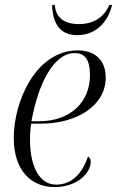

<svg xmlns="http://www.w3.org/2000/svg" viewBox="-20 -751 476 781"><path d="M294 -608C369 -608 419 -660 436 -731H425C402 -679 359 -653 301 -653C241 -653 206 -680 203 -731H192C194 -653 226 -608 294 -608ZM202 10C297 10 349 -50 349 -92C349 -105 344 -111 338 -114C316 -50 276 0 208 0C143 0 102 -69 102 -184C102 -205 104 -236 107 -248H146C295 -248 410 -323 410 -435C410 -505 368 -546 296 -546C127 -546 36 -340 36 -190C36 -57 107 10 202 10ZM141 -258H108C135 -408 197 -535 284 -535C326 -535 346 -508 346 -445C346 -333 263 -258 141 -258Z"/></svg>

Font: Noto Serif Display SemiCondensed Light
Style: Italic
Weight: 300
Width: 4
Italic angle: -12°
Designer: Monotype Design Team
Foundry: Monotype Imaging Inc.
Version: Version 2.009